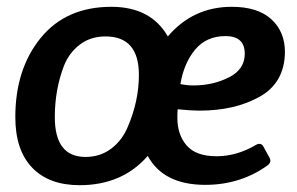

<svg xmlns="http://www.w3.org/2000/svg" viewBox="-20 -531 871 564"><path d="M767 -46Q687 12 583 12Q460 12 414 -73Q339 13 214 13Q124 13 74.5 -38.5Q25 -90 25 -187Q25 -328 99.5 -419.5Q174 -511 307 -511Q423 -511 473 -424Q547 -511 661 -511Q737 -511 777 -474.5Q817 -438 817 -378Q816 -288 743 -247Q670 -206 566 -206Q542 -206 502 -210Q501 -202 501 -185Q501 -135 528.5 -103.5Q556 -72 616 -72Q676 -72 733 -106Q747 -113 754 -100L771 -69Q779 -56 767 -46ZM388 -311Q388 -424 290 -424Q246 -424 214.5 -400Q183 -376 168 -338Q141 -268 141 -187Q141 -70 231 -70Q275 -70 307.5 -95Q340 -120 356 -160Q388 -235 388 -311ZM699 -373Q699 -425 642.5 -425Q586 -425 553 -385Q520 -345 510 -284Q530 -280 548 -280Q605 -280 652 -303.5Q699 -327 699 -373Z"/></svg>

Font: Crete Round
Style: Italic
Weight: 400
Designer: Veronika Burian
Foundry: TypeTogether
Version: Version 1.001; ttfautohint (v1.6)